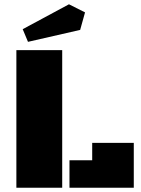

<svg xmlns="http://www.w3.org/2000/svg" viewBox="-20 -884 662 904"><path d="M57.1 0V-647.9H272.9V0ZM307.1 0V-129.4H414.1V-211.4H609.9V0ZM111.8 -687 86.9 -746.6 304.7 -863.8 380.4 -825.7 357.4 -743.2Z"/></svg>

Font: Black Ops One
Style: Regular
Weight: 400
Designer: James Grieshaber, Eben Sorkin
Foundry: Sorkin Type Co.
Version: Version 1.004; ttfautohint (v1.8.4.7-5d5b)